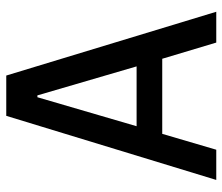

<svg xmlns="http://www.w3.org/2000/svg" viewBox="-70 -658 728 629"><g transform="rotate(-90 294.5 -344.0)"><path d="M19 0 229 -688H361L570 0H469L416 -177H170L118 0ZM195 -261H391L296 -586H290Z"/></g></svg>

Font: Saira SemiCondensed Medium
Style: Regular
Weight: 500
Width: 4
Designer: Hector Gatti with collaboration of the Omnibus-Type team
Foundry: Omnibus-Type
Version: Version 1.101